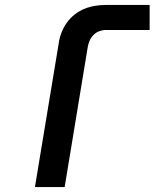

<svg xmlns="http://www.w3.org/2000/svg" viewBox="-20 -755 640 775"><path d="M121 0 217 -580Q220 -602 228 -623Q236 -644 249.5 -663Q263 -682 281.5 -696.5Q300 -711 321 -719.5Q342 -728 364 -731.5Q386 -735 407 -735H584V-634H407Q394 -634 380.5 -629Q367 -624 357 -613.5Q347 -603 341.5 -590Q336 -577 334 -564L241 0Z"/></svg>

Font: Iosevka SS04 Extended Oblique
Style: Bold
Weight: 700
Width: 7
Italic angle: -9°
Monospace: yes
Designer: Belleve Invis
Foundry: Belleve Invis
Version: Version 19.0.0; ttfautohint (v1.8.4)